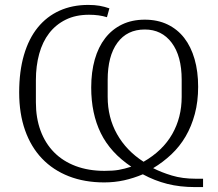

<svg xmlns="http://www.w3.org/2000/svg" viewBox="-20 -730 885 781"><path d="M806 31H773Q712 31 660.5 18Q609 5 561 -21Q523 -5 484.5 3.5Q446 12 404 12Q324 12 260 -13Q196 -38 151 -85Q106 -132 82 -200Q58 -268 58 -354Q58 -440 77.5 -506.5Q97 -573 133.5 -618Q170 -663 222 -686.5Q274 -710 339 -710Q365 -710 385 -706.5Q405 -703 425 -696L415 -660Q399 -665 381 -667.5Q363 -670 342 -670Q288 -670 247.5 -650Q207 -630 180 -595Q153 -560 139.5 -511Q126 -462 126 -404V-314Q126 -250 145 -198.5Q164 -147 200 -110.5Q236 -74 288 -54.5Q340 -35 405 -35Q440 -35 463 -39Q486 -43 514 -52Q429 -109 390 -188.5Q351 -268 351 -374Q351 -437 365.5 -488Q380 -539 408 -575Q436 -611 476.5 -630.5Q517 -650 569 -650Q621 -650 661.5 -630.5Q702 -611 729.5 -575.5Q757 -540 771.5 -489.5Q786 -439 786 -377Q786 -317 772.5 -266.5Q759 -216 735 -175Q711 -134 677 -102Q643 -70 603 -46Q636 -29 679 -16Q722 -3 776 -3H806ZM418 -336Q418 -252 456 -184.5Q494 -117 564 -72Q642 -117 680.5 -184.5Q719 -252 719 -336V-406Q719 -502 678.5 -556Q638 -610 569 -610Q497 -610 457.5 -556Q418 -502 418 -405Z"/></svg>

Font: IBM Plex Serif Light
Style: Regular
Weight: 300
Designer: Mike Abbink, Paul van der Laan, Pieter van Rosmalen
Foundry: Bold Monday
Version: Version 3.001